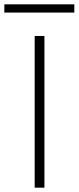

<svg xmlns="http://www.w3.org/2000/svg" viewBox="-83 -866 363 886"><path d="M77 0V-700H122V0ZM-63 -808V-846H260V-808Z"/></svg>

Font: DM Sans ExtraLight
Style: Regular
Weight: 200
Designer: Colophon Foundry, Jonny Pinhorn
Foundry: Colophon Foundry
Version: Version 4.004; ttfautohint (v1.8.4.7-5d5b)